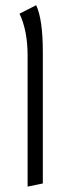

<svg xmlns="http://www.w3.org/2000/svg" viewBox="-20 -688 234 720"><path d="M140.6 -492.7V0L83.5 11.7V-479Q83.5 -573.2 53.2 -636.7L115.7 -668.5Q140.6 -615.2 140.6 -492.7Z"/></svg>

Font: VizhehAzad
Style: Regular
Weight: 400
Designer: damoon khanjanzadeh
Foundry: http://font-store.ir
Version: Version:0.0.3;RFB:1.2.5;Building:2016-04-04 21:25:54.909891